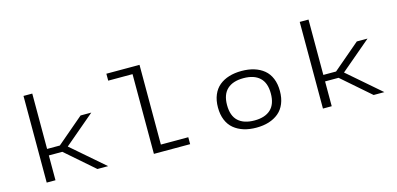

<svg xmlns="http://www.w3.org/2000/svg" viewBox="-72 -1251 3543 1712"><g transform="rotate(-15 1700.0 -394.5)"><path d="M659 0 396.5 -229H272V0H191V-800H272V-289H389.5L637.5 -500H736.5L455.5 -262L758 0Z M1262 -64H1515V0H1180.5V-736H956V-800H1262Z M2241.2 -5.2Q2189.5 11 2125.5 11Q2061.5 11 2009.5 -5.2Q1957.5 -21.5 1919 -53.2Q1880.5 -85 1859.8 -135.2Q1839 -185.5 1839 -251Q1839 -316.5 1860 -366.8Q1881 -417 1919.2 -448.5Q1957.5 -480 2009.5 -496Q2061.5 -512 2125.5 -512Q2189.5 -512 2241.2 -496Q2293 -480 2331.2 -448.5Q2369.5 -417 2390.2 -366.8Q2411 -316.5 2411 -251Q2411 -185.5 2390.2 -135.2Q2369.5 -85 2331.2 -53.2Q2293 -21.5 2241.2 -5.2ZM2125.5 -55.5Q2223 -55.5 2275 -104Q2327 -152.5 2327 -251Q2327 -349 2275 -397.2Q2223 -445.5 2125.5 -445.5Q2028 -445.5 1975.5 -397.2Q1923 -349 1923 -251Q1923 -152 1975.2 -103.8Q2027.5 -55.5 2125.5 -55.5Z M3209 0 2946.5 -229H2822V0H2741V-800H2822V-289H2939.5L3187.5 -500H3286.5L3005.5 -262L3308 0Z"/></g></svg>

Font: League Mono Wide Light
Style: Regular
Weight: 300
Width: 8
Designer: Tyler Finck
Foundry: The League of Moveable Type / Tyler Finck
Version: Version 2.210